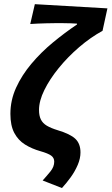

<svg xmlns="http://www.w3.org/2000/svg" viewBox="-20 -733 546 940"><path d="M283.3 187.6 188.8 150.6Q208 129.5 226.8 106.5Q245.5 83.5 245.5 58.5Q245.5 39.6 230.4 28.8Q215.4 17.9 178.1 7.3Q135.5 -4.7 102.2 -25.6Q68.9 -46.5 49.9 -82.4Q30.9 -118.3 30.9 -175.5Q30.9 -242.4 58.8 -303.6Q86.7 -364.9 133.7 -420.8Q180.6 -476.7 238.7 -524.7Q296.8 -572.7 357.1 -613.3V-617.3Q332.1 -619.3 290.7 -619.6Q249.3 -620 205.3 -618.9Q161.3 -617.8 128.1 -615.4L150.6 -712.6L505.9 -692L482 -582.1Q423.2 -549.9 367.7 -502.3Q312.3 -454.7 267.8 -400.1Q223.3 -345.5 197.2 -292.3Q171 -239.1 171 -194.7Q171 -166.5 180.1 -148Q189.2 -129.6 209.4 -117.5Q229.7 -105.5 262.4 -95.5Q323.8 -77.2 348.9 -53.4Q374 -29.6 374 13.3Q374 42.7 360.7 74Q347.4 105.3 326.6 134.3Q305.7 163.2 283.3 187.6Z"/></svg>

Font: Source Sans 3
Style: Italic
Weight: 200
Italic angle: -11°
Designer: Paul D. Hunt
Foundry: Adobe
Version: Version 3.046;hotconv 1.0.118;makeotfexe 2.5.65603